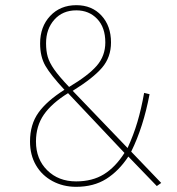

<svg xmlns="http://www.w3.org/2000/svg" viewBox="-20 -712 685 742"><path d="M409 -548Q409 -491 374.5 -450.5Q340 -410 261 -361L473 -140Q496 -190 511 -240.5Q526 -291 537 -353L558 -348Q534 -221 487 -126L603 -5L586 7L476 -107Q439 -51 390.5 -20.5Q342 10 274 10Q224 10 183 -12Q142 -34 119 -73.5Q96 -113 96 -165Q96 -231 128.5 -276.5Q161 -322 229 -365Q176 -422 155.5 -457.5Q135 -493 135 -544Q135 -609 174 -650.5Q213 -692 275 -692Q335 -692 372 -652Q409 -612 409 -548ZM158 -545Q158 -515 164.5 -492.5Q171 -470 189.5 -443.5Q208 -417 247 -376Q321 -420 354 -458Q387 -496 387 -548Q387 -606 355.5 -639Q324 -672 275 -672Q222 -672 190 -636Q158 -600 158 -545ZM119 -165Q119 -97 162.5 -54Q206 -11 274 -11Q337 -11 381.5 -38.5Q426 -66 461 -121L243 -352Q180 -313 149.5 -269Q119 -225 119 -165Z"/></svg>

Font: Fira Sans Condensed Thin
Style: Regular
Weight: 250
Width: 3
Designer: Carrois Corporate & Edenspiekermann AG
Foundry: Carrois Corporate GbR & Edenspiekermann AG
Version: Version 4.203